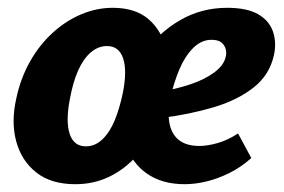

<svg xmlns="http://www.w3.org/2000/svg" viewBox="-20 -458 728 492"><path d="M173 14Q111 14 73 -16Q35 -46 21.5 -96Q8 -146 22 -207Q33 -258 57 -300.5Q81 -343 115 -374Q149 -405 188.5 -421.5Q228 -438 269 -438Q327 -438 361 -408.5Q395 -379 406.5 -329.5Q418 -280 405 -218Q397 -170 376.5 -128Q356 -86 326 -54Q296 -22 257.5 -4Q219 14 173 14ZM200 -83Q224 -83 243 -101.5Q262 -120 274.5 -151Q287 -182 295 -221Q306 -277 295.5 -308.5Q285 -340 254 -340Q232 -340 213 -324Q194 -308 180.5 -278Q167 -248 159 -204Q148 -147 158.5 -115Q169 -83 200 -83ZM453 14Q395 14 356 -13.5Q317 -41 301.5 -89.5Q286 -138 298 -201Q311 -267 348.5 -320.5Q386 -374 441 -406Q496 -438 562 -438Q613 -438 641.5 -421.5Q670 -405 679.5 -377Q689 -349 682 -317Q671 -266 629.5 -233.5Q588 -201 527 -183Q466 -165 396 -156L391 -223Q432 -230 468 -242Q504 -254 528.5 -272Q553 -290 558 -311Q561 -321 558.5 -331.5Q556 -342 547.5 -349Q539 -356 522 -356Q496 -356 475 -335Q454 -314 440 -281Q426 -248 417 -209Q409 -172 414 -143.5Q419 -115 438 -99.5Q457 -84 491 -84Q512 -84 538 -91.5Q564 -99 590 -116L624 -53Q597 -29 567.5 -14.5Q538 0 509 7Q480 14 453 14Z"/></svg>

Font: Ysabeau Infant ExtraBold
Style: Italic
Weight: 800
Italic angle: -12°
Designer: Christian Thalmann (Catharsis Fonts)
Version: Version 2.001;gftools[0.9.30]; featfreeze: ss01,ss02,lnum